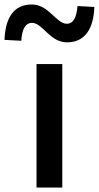

<svg xmlns="http://www.w3.org/2000/svg" viewBox="-76 -837 441 857"><path d="M87 0H202V-551H87ZM223 -648C304 -648 342 -710 345 -806L270 -810C266 -761 252 -731 222 -731C175 -731 142 -817 66 -817C-16 -817 -52 -756 -56 -659L19 -655C22 -706 37 -735 67 -735C114 -735 146 -648 223 -648Z"/></svg>

Font: Noto Sans JP Medium
Style: Regular
Weight: 500
Designer: Ryoko NISHIZUKA 西塚涼子 (kana, bopomofo & ideographs); Paul D. Hunt (Latin, Greek & Cyrillic); Sandoll Communications 산돌커뮤니
Foundry: Adobe
Version: Version 2.004;hotconv 1.0.118;makeotfexe 2.5.65603